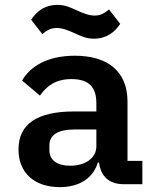

<svg xmlns="http://www.w3.org/2000/svg" viewBox="-20 -757 640 789"><path d="M565 0V-96H504V-339C504 -464 423 -528 287 -528C174 -528 103 -483 71 -426L144 -364C172 -404 209 -432 274 -432C346 -432 376 -398 376 -333V-299H285C132 -299 56 -247 56 -143C56 -46 122 12 226 12C306 12 363 -25 382 -89H387C394 -33 427 0 490 0ZM269 -76C216 -76 183 -98 183 -139V-159C183 -203 218 -225 288 -225H376V-156C376 -107 330 -76 269 -76ZM366 -598C417 -598 451 -624 474 -659L428 -718C407 -701 392 -693 369 -693C346 -693 323 -702 294 -715C270 -726 248 -737 216 -737C165 -737 131 -711 108 -676L154 -617C175 -634 190 -642 213 -642C236 -642 259 -633 288 -620C312 -609 334 -598 366 -598Z"/></svg>

Font: IBM Mono SemiBold
Style: Regular
Weight: 600
Monospace: yes
Designer: Mike Abbink, Paul van der Laan, Pieter van Rosmalen
Foundry: Bold Monday
Version: Version 2.3